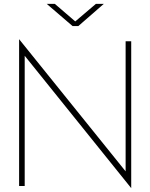

<svg xmlns="http://www.w3.org/2000/svg" viewBox="-20 -964 779 995"><path d="M108 -675V0H79V-761L631 -76V-750H660V11ZM222 -944H264L370 -853L477 -944H518L386 -829H356Z"/></svg>

Font: Poiret One
Style: Regular
Weight: 400
Designer: Denis Masharov (denis.masharov@gmail.com), Cyreal (Charset Expansion)
Foundry: Denis Masharov
Version: Version 1.101